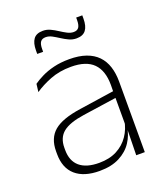

<svg xmlns="http://www.w3.org/2000/svg" viewBox="-125 -745 729 842"><g transform="rotate(-20 239.0 -324.0)"><path d="M369.5 0 372 -125 370 -131.5V-290L370.5 -328Q370.5 -394.5 337 -428.5Q303.5 -462.5 232.5 -462.5Q178.5 -462.5 135.2 -445.5Q92 -428.5 61 -407L65.5 -444Q82 -456 106.8 -468.2Q131.5 -480.5 164 -488.5Q196.5 -496.5 237 -496.5Q282 -496.5 314.8 -485Q347.5 -473.5 368.5 -451.8Q389.5 -430 399.5 -399Q409.5 -368 409.5 -328.5V0ZM196 10Q123.5 10 84.2 -24.2Q45 -58.5 45 -124V-136.5Q45 -197.5 83 -229.8Q121 -262 208 -274.5L379.5 -300L381.5 -269L213.5 -244.5Q145 -234.5 114.8 -210Q84.5 -185.5 84.5 -138.5V-128Q84.5 -77 115.5 -50.5Q146.5 -24 206 -24Q254.5 -24 289.2 -42.2Q324 -60.5 345.2 -91.8Q366.5 -123 373 -162L383.5 -131H374.5Q369.5 -94 348.5 -61.8Q327.5 -29.5 289.5 -9.8Q251.5 10 196 10ZM299.5 -571Q281 -571 264.5 -578.8Q248 -586.5 232.2 -596.8Q216.5 -607 202 -614.8Q187.5 -622.5 173 -622.5Q156 -622.5 148.5 -612Q141 -601.5 141 -578.5V-566H113.5V-581.5Q113.5 -616.5 127 -634.8Q140.5 -653 171 -653Q189 -653 205.5 -645.2Q222 -637.5 237.5 -627.2Q253 -617 268 -609.2Q283 -601.5 297 -601.5Q314 -601.5 321.2 -612.2Q328.5 -623 328.5 -646V-657.5H357V-642.5Q357 -607 343.2 -589Q329.5 -571 299.5 -571Z"/></g></svg>

Font: Anek Telugu Medium ExtraLight
Style: Regular
Weight: 250
Version: Version 1.003